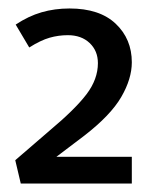

<svg xmlns="http://www.w3.org/2000/svg" viewBox="-20 -878 360 453"><path d="M140 -795Q118 -795 97 -789Q76 -783 49 -766L17 -820Q47 -840 78 -849Q109 -858 144 -858Q215 -858 253 -822Q291 -786 291 -731Q291 -692 266 -649Q241 -606 179 -558L113 -508H291V-445H29L16 -500L96 -569Q157 -620 184 -655.5Q211 -691 211 -729Q211 -758 191.5 -776.5Q172 -795 140 -795Z"/></svg>

Font: Mukta Mahee Medium
Style: Regular
Weight: 500
Designer: Shuchita Grover, Noopur Datye, Girish Dalvi, Yashodeep Gholap
Foundry: Ek Type
Version: Version 2.538;PS 1.000;hotconv 16.6.51;makeotf.lib2.5.65220;